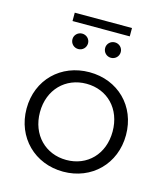

<svg xmlns="http://www.w3.org/2000/svg" viewBox="-119 -901 865 998"><g transform="rotate(15 313.5 -402.0)"><path d="M46 -263C46 -108 161 5 314 5C467 5 581 -108 581 -263C581 -419 467 -530 314 -530C161 -530 46 -419 46 -263ZM118 -263C118 -385 202 -468 314 -468C427 -468 509 -385 509 -263C509 -141 427 -58 314 -58C202 -58 118 -141 118 -263ZM467 -764V-809H159V-764ZM401 -631C424 -631 443 -649 443 -673C443 -696 424 -714 401 -714C378 -714 359 -696 359 -673C359 -649 378 -631 401 -631ZM225 -631C248 -631 267 -649 267 -673C267 -696 248 -714 225 -714C202 -714 183 -696 183 -673C183 -649 202 -631 225 -631Z"/></g></svg>

Font: Malon Grotesk
Style: Regular
Weight: 400
Designer: Julieta Ulanovsky
Foundry: Julieta Ulanovsky
Version: Version 7.200